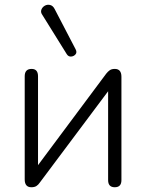

<svg xmlns="http://www.w3.org/2000/svg" viewBox="-20 -782 615 808"><path d="M112 6Q84 6 84 -27V-461Q84 -492 113 -492Q140 -492 140 -461V-87L427 -472Q434 -481 442 -486.5Q450 -492 463 -492Q491 -492 491 -459V-24Q491 6 463 6Q435 6 435 -24V-398L147 -13Q141 -4 133 1Q125 6 112 6ZM261 -554 159 -718Q150 -730 154 -741Q158 -752 168.5 -758Q179 -764 191 -761Q203 -758 210 -744L298 -575Q305 -562 298 -553.5Q291 -545 279.5 -544Q268 -543 261 -554Z"/></svg>

Font: Nunito Light
Style: Regular
Weight: 300
Designer: Vernon Adams
Foundry: Vernon Adams
Version: Version 3.601; ttfautohint (v1.8.2.53-6de2)